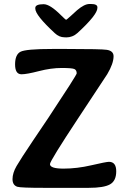

<svg xmlns="http://www.w3.org/2000/svg" viewBox="-20 -928 633 951"><path d="M422.9 -908.2H430.7Q462.4 -908.2 462.4 -892.1V-888.7Q462.4 -855 363.8 -764.6Q339.8 -742.7 307.6 -742.7L303.2 -743.2H299.3Q273.4 -743.2 251.5 -763.7Q154.8 -853 154.8 -885.3V-888.7Q154.8 -907.2 196.3 -907.2Q227.5 -907.2 281.7 -853Q304.7 -830.1 307.4 -830.1Q310.1 -830.1 334.2 -852.3Q358.4 -874.5 361.8 -877.4Q397.9 -908.2 422.9 -908.2ZM227.5 -115.2Q227.5 -92.8 294.4 -92.8Q361.3 -92.8 432.6 -109.4Q503.9 -126 519.5 -126.5Q555.7 -126.5 555.7 -79.6Q555.7 -31.7 524.4 -14.6Q494.1 2.4 419.4 2.4H197.3Q82.5 2.4 65.9 -2.9Q42 -10.7 42 -40.8Q42 -70.8 62 -105.5Q82 -140.1 143.1 -231L219.7 -344.7Q359.9 -556.6 359.9 -564.5Q359.9 -580.1 349.1 -585.7Q338.4 -591.3 285.6 -591.3Q232.9 -591.3 172.6 -575.7Q112.3 -560.1 86.4 -560.1Q54.7 -560.1 54.7 -608.9Q54.7 -657.7 81.5 -671.6Q108.4 -685.5 239.3 -685.5H308.1Q482.9 -685.5 509.3 -681.2Q542.5 -675.8 542.5 -649.4Q542.5 -613.3 511.2 -560.5Q508.3 -555.7 367.9 -343.3Q227.5 -130.9 227.5 -115.2Z"/></svg>

Font: Averia Libre
Style: Bold
Weight: 700
Version: Version 1.002